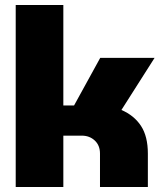

<svg xmlns="http://www.w3.org/2000/svg" viewBox="-20 -750 650 770"><path d="M43 0V-730H234V-327H277L382 -518H600L467 -309Q518 -287 545.5 -245Q573 -203 573 -134V0H381V-134Q381 -167 360 -186.5Q339 -206 308 -206H234V0Z"/></svg>

Font: MuseoModerno Black
Style: Regular
Weight: 900
Designer: Pablo Cosgaya, Héctor Gatti, Marcela Romero, and the Authors of The MuseoModerno Project.
Foundry: Omnibus-Type Team
Version: Version 1.001